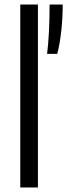

<svg xmlns="http://www.w3.org/2000/svg" viewBox="-20 -828 297 848"><path d="M69.5 0V-808H147.5V0ZM199 -808H257Q257 -752 251 -695Q245 -638 233 -590H188Q199 -677.5 199 -808Z"/></svg>

Font: Encode Sans Semi Condensed
Style: Regular
Weight: 400
Width: 4
Designer: Multiple Designers
Foundry: Impallari Type
Version: Version 2.000